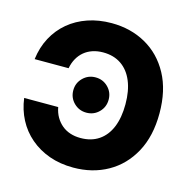

<svg xmlns="http://www.w3.org/2000/svg" viewBox="-109 -845 949 963"><g transform="rotate(15 365.5 -364.0)"><path d="M354.5 11.2Q286.1 11.2 229.5 -9Q172.9 -29.3 129.9 -66.2Q86.9 -103 60.8 -153.1Q34.7 -203.1 26.9 -262.7H203.6Q209 -233.9 221.9 -211.7Q234.9 -189.5 253.9 -173.6Q272.9 -157.7 297.4 -149.7Q321.8 -141.6 351.1 -141.6Q406.7 -141.6 445.8 -168Q484.9 -194.3 505.4 -243.9Q525.9 -293.5 525.9 -363.3Q525.9 -433.1 505.1 -482.9Q484.4 -532.7 445.3 -559.3Q406.2 -585.9 351.1 -585.9Q321.8 -585.9 296.9 -577.6Q272 -569.3 253.2 -553.7Q234.4 -538.1 221.7 -515.6Q209 -493.2 203.6 -464.4H27.3Q35.2 -527.3 62.3 -577.9Q89.4 -628.4 132.3 -664.3Q175.3 -700.2 231.7 -719.5Q288.1 -738.8 354.5 -738.8Q453.6 -738.8 532.5 -694.6Q611.3 -650.4 657 -566.4Q702.6 -482.4 702.6 -363.3Q702.6 -245.1 657 -161.1Q611.3 -77.1 532.7 -33Q454.1 11.2 354.5 11.2ZM346.7 -272Q308.6 -272 281.7 -298.6Q254.9 -325.2 254.9 -363.8Q254.9 -401.9 281.7 -428.5Q308.6 -455.1 346.7 -455.1Q385.3 -455.1 411.9 -428.5Q438.5 -401.9 438.5 -363.8Q438.5 -325.2 411.9 -298.6Q385.3 -272 346.7 -272Z"/></g></svg>

Font: Inter 28pt ExtraBold
Style: Regular
Weight: 800
Designer: Rasmus Andersson
Foundry: rsms
Version: Version 4.001;git-66647c0bb